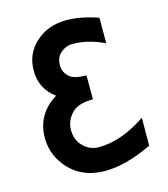

<svg xmlns="http://www.w3.org/2000/svg" viewBox="-112 -830 810 927"><g transform="rotate(-15 293.0 -366.0)"><path d="M535.6 -53.2Q403.3 9.8 300.3 9.8Q189 9.8 122.1 -61.5Q58.6 -129.4 58.6 -220.2Q58.6 -278.8 85.4 -325.2Q112.3 -371.6 164.1 -402.3Q90.8 -455.1 90.8 -547.4Q90.8 -631.3 151.9 -686.5Q213.4 -742.2 305.7 -742.2Q377.4 -742.2 463.4 -711.9V-584.5Q381.3 -623.5 305.7 -623.5Q271 -623.5 243.7 -599.1Q219.7 -577.6 219.7 -539.1Q219.7 -502.9 248.5 -479Q272.5 -459.5 331.1 -459.5V-339.8Q256.3 -339.8 224.1 -305.7Q190.4 -270 190.4 -223.1Q190.4 -176.8 218.3 -146Q252 -108.9 300.3 -108.9Q411.6 -108.9 536.1 -192.4Z"/></g></svg>

Font: Consola Mono
Style: Bold
Weight: 700
Monospace: yes
Designer: Wojciech Kalinowski "wmk69" (wmk69@o2.pl)
Foundry: Wojciech Kalinowski "wmk69" (wmk69@o2.pl)
Version: Version 2.1.0